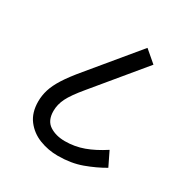

<svg xmlns="http://www.w3.org/2000/svg" viewBox="-148 -755 848 877"><g transform="rotate(30 275.5 -316.0)"><path d="M273 0Q222 0 176 -18Q130 -36 101 -74Q72 -112 72 -171Q72 -202 81.5 -233Q91 -264 114.5 -301Q138 -338 180 -388L382 -632L444 -579L233 -324Q187 -269 170.5 -235.5Q154 -202 154 -168Q154 -117 187 -95.5Q220 -74 268 -74Q319 -74 366 -91Q413 -108 465 -142L501 -68Q455 -41 399 -20.5Q343 0 273 0Z"/></g></svg>

Font: Go Noto Current
Style: Regular
Weight: 400
Designer: Monotype Design Team
Foundry: Monotype Imaging Inc.
Version: Version 2.007; ttfautohint (v1.8) -l 8 -r 50 -G 200 -x 14 -D